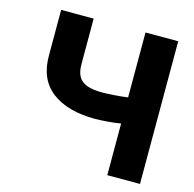

<svg xmlns="http://www.w3.org/2000/svg" viewBox="-104 -813 929 919"><g transform="rotate(15 361.0 -353.5)"><path d="M249 -707V-481.4Q249 -443.4 262 -420.4Q274.9 -397.5 303.5 -386.7Q332 -376 379.9 -376Q402.8 -376 440.2 -378.7Q477.5 -381.3 505.9 -385.3V-707H668V0H505.9V-255.9Q477.5 -251 439.7 -248Q401.9 -245.1 379.9 -245.1Q242.7 -245.1 165 -304.2Q87.4 -363.3 87.9 -481.4V-707Z"/></g></svg>

Font: Pretendard ExtraBold
Style: Regular
Weight: 800
Designer: Base glyphs from Inter by Rasmus Andersson; Hangeul glyphs from Noto Sans CJK(Source Han Sans) by Jang Soo-young and Kan
Foundry: Kil Hyung-jin
Version: Version 1.309